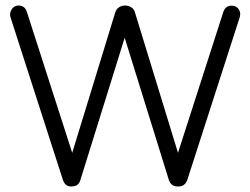

<svg xmlns="http://www.w3.org/2000/svg" viewBox="-20 -676 908 696"><path d="M237.5 0Q215.5 0 207.5 -25.5L18 -613.5Q13.5 -627.5 22.2 -641.8Q31 -656 48 -656Q58 -656 66 -650.2Q74 -644.5 77.5 -632.5L250.5 -95H233.5L397.5 -630Q401.5 -643.5 411.8 -649.8Q422 -656 433 -656Q445 -656 455.5 -649.8Q466 -643.5 469.5 -630L633.5 -95H616.5L789.5 -632.5Q793.5 -644.5 801.2 -650Q809 -655.5 818.5 -655.5Q837 -655.5 845.5 -642.2Q854 -629 849 -613.5L659.5 -25.5Q651.5 0 626.5 0H624.5Q599 0 591.5 -25.5L423.5 -566.5H440.5L272 -25.5Q268 -11.5 260 -5.8Q252 0 237.5 0Z"/></svg>

Font: Jura Light Medium
Style: Regular
Weight: 500
Version: Version 5.106